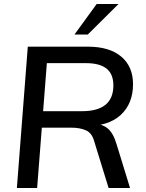

<svg xmlns="http://www.w3.org/2000/svg" viewBox="-20 -947 737 967"><path d="M167 0H65L120 -712H422Q531 -712 590.5 -662Q650 -612 650 -523Q650 -425 587.5 -367.5Q525 -310 397 -310L441 -325Q490 -325 520 -302Q550 -279 567 -221L635 0H527L454 -237Q443 -277 413 -290.5Q383 -304 339 -304H176L182 -387H393Q472 -387 511.5 -419.5Q551 -452 551 -517Q551 -574 516.5 -601.5Q482 -629 413 -629H216ZM422 -773H355L467 -927H577Z"/></svg>

Font: Muli SemiBold
Style: Italic
Weight: 600
Italic angle: -4.541°
Designer: Vernon Adams
Foundry: Vernon Adams
Version: Version 2.100; ttfautohint (v1.8.1.43-b0c9)